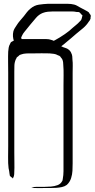

<svg xmlns="http://www.w3.org/2000/svg" viewBox="-20 -980 496 1007"><path d="M361 -598V-123Q361 -104 360 -84.5Q359 -65 353 -46Q350 -36 344 -26.5Q338 -17 330 -10Q319 -2 305 1Q291 4 277 5Q262 6 246.5 6Q231 6 216 6Q202 6 188 6.5Q174 7 160 6L147 3Q145 1 145 2Q145 1 146 1.5Q147 2 147 2Q150 1 155 1Q164 0 172.5 0Q181 0 190 0H214Q229 0 247.5 -1.5Q266 -3 282 -9Q298 -15 306 -30Q308 -32 308 -35Q308 -38 309 -40Q311 -51 312 -61.5Q313 -72 313 -82V-530Q313 -553 313.5 -584Q314 -615 312 -637Q312 -645 311 -653Q310 -661 307 -668Q304 -674 299 -679Q297 -684 294 -685Q293 -687 289.5 -688Q286 -689 284 -690Q274 -696 263 -697.5Q252 -699 240 -700Q219 -701 198.5 -700.5Q178 -700 157 -700Q144 -700 130.5 -700Q117 -700 104 -698Q100 -697 94.5 -695.5Q89 -694 84 -692Q82 -691 80 -689Q78 -687 76 -685Q75 -684 72.5 -682.5Q70 -681 68 -679Q67 -677 66 -674Q65 -671 63 -669Q56 -653 55.5 -636Q55 -619 55 -602V-224Q55 -209 55 -181Q55 -153 55.5 -125Q56 -97 55 -82Q55 -74 54.5 -66.5Q54 -59 51 -51Q50 -51 49 -47.5Q48 -44 48 -44Q46 -44 46 -46Q44 -48 42.5 -49Q41 -50 39 -51L32 -57Q31 -59 31 -62.5Q31 -66 30 -68Q29 -76 28 -83.5Q27 -91 25 -98Q22 -121 22.5 -156Q23 -191 23 -213V-597Q23 -620 22.5 -653.5Q22 -687 23 -709Q24 -720 25.5 -730Q27 -740 33 -750Q35 -756 38 -759Q40 -761 42 -761.5Q44 -762 45 -763Q53 -769 67 -772Q81 -775 96 -775Q111 -775 126 -775H198Q210 -775 223.5 -775Q237 -775 248 -771Q264 -767 276 -756Q288 -745 302 -737Q311 -732 322 -729Q333 -726 341 -719Q345 -716 349 -710.5Q353 -705 354 -701Q358 -694 359 -684.5Q360 -675 360 -667Q362 -651 361.5 -634Q361 -617 361 -598ZM380 -803Q367 -792 354 -780.5Q341 -769 327 -758Q316 -748 303.5 -739Q291 -730 277 -723Q267 -719 256.5 -716.5Q246 -714 235 -712Q223 -711 210.5 -710.5Q198 -710 185 -710Q170 -710 149 -710.5Q128 -711 107 -716Q86 -721 71 -735Q65 -741 61 -748Q57 -755 54 -762Q44 -789 50 -815Q52 -823 57 -831.5Q62 -840 67 -847Q75 -860 85 -871.5Q95 -883 105 -895Q113 -906 121.5 -916.5Q130 -927 140 -935Q160 -952 184 -955.5Q208 -959 230 -960H302Q319 -960 336 -960Q353 -960 369 -956Q377 -954 384 -950Q391 -946 398 -942L432 -924Q435 -922 439 -920Q443 -918 446 -915L450 -908Q452 -906 454 -903Q456 -900 456 -898Q457 -897 456 -894.5Q455 -892 455 -890Q455 -887 455 -884Q455 -881 453 -878Q452 -875 450 -872Q448 -869 446 -867Q434 -848 416.5 -833Q399 -818 380 -803ZM139 -851Q132 -842 124.5 -833Q117 -824 109 -814Q106 -810 102.5 -805.5Q99 -801 97 -796Q96 -793 93.5 -788.5Q91 -784 91 -781Q91 -780 92.5 -777.5Q94 -775 95 -774Q97 -765 100 -761Q102 -760 103 -760Q104 -760 105 -759Q109 -758 113 -756Q117 -754 121 -752Q130 -750 140.5 -750Q151 -750 161 -750Q177 -750 194 -750Q211 -750 227 -752Q242 -755 268 -769Q294 -783 320 -801Q346 -819 361 -834Q370 -842 379.5 -849.5Q389 -857 397 -866Q399 -868 402 -871Q405 -874 406 -876Q408 -880 409 -884.5Q410 -889 411 -893Q411 -895 412 -896.5Q413 -898 412 -899Q412 -901 410.5 -901.5Q409 -902 408 -903Q406 -905 403 -909Q400 -913 397 -915Q394 -917 390 -917Q386 -917 383 -917Q370 -920 355.5 -920Q341 -920 327 -920H258Q245 -920 231 -918.5Q217 -917 204 -912Q184 -904 169 -886.5Q154 -869 139 -851Z"/></svg>

Font: Rubik Vinyl
Style: Regular
Weight: 400
Designer: Hubert and Fischer, NaN
Foundry: Hubert and Fischer, NaN
Version: Version 2.200